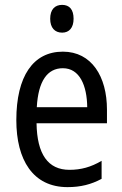

<svg xmlns="http://www.w3.org/2000/svg" viewBox="-20 -758 502 788"><path d="M235 -738C205 -738 186 -719 186 -681C186 -644 205 -624 235 -624C264 -624 282 -644 282 -681C282 -719 265 -738 235 -738ZM238 -546C116 -546 47 -445 47 -265C47 -102 115 10 257 10C311 10 354 -1 397 -24V-98C353 -72 312 -61 265 -61C177 -61 132 -125 130 -252H419V-308C419 -444 356 -546 238 -546ZM238 -478C307 -478 337 -407 338 -318H131C137 -425 174 -478 238 -478Z"/></svg>

Font: Noto Sans Gujarati UI Condensed
Style: Regular
Weight: 400
Width: 3
Designer: Jelle Bosma - Monotype Design Team, Universal Thirst
Foundry: Monotype Imaging Inc.
Version: Version 2.106